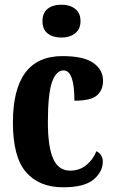

<svg xmlns="http://www.w3.org/2000/svg" viewBox="-20 -788 488 818"><path d="M35 -266Q35 -549 246 -549Q336 -549 377.5 -520Q419 -491 419 -444Q419 -405 393.5 -382Q368 -359 297 -359Q297 -488 251 -488Q219 -488 201.5 -438Q184 -388 184 -267Q184 -163 206.5 -112Q229 -61 279 -61Q318 -61 347 -84Q376 -107 391 -144Q418 -129 418 -100Q418 -56 378.5 -23Q339 10 249 10Q147 10 91 -54.5Q35 -119 35 -266ZM161 -698Q161 -733 183 -750.5Q205 -768 242 -768Q277 -768 300 -750.5Q323 -733 323 -698Q323 -664 300 -646Q277 -628 242 -628Q205 -628 183 -645.5Q161 -663 161 -698Z"/></svg>

Font: Noto Serif CondExtraBold
Style: Regular
Weight: 800
Width: 3
Designer: Monotype Design Team
Foundry: Monotype Imaging Inc.
Version: Version 1.001